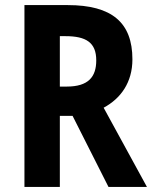

<svg xmlns="http://www.w3.org/2000/svg" viewBox="-20 -734 600 754"><path d="M246 -714H76V0H215V-279H265L406 0H557L387 -311C454 -347 500 -410 500 -501C500 -645 420 -714 246 -714ZM237 -592C318 -592 358 -567 358 -497C358 -432 327 -394 242 -394H215V-592Z"/></svg>

Font: Noto Sans Sinhala Condensed
Style: Bold
Weight: 700
Width: 3
Designer: Jelle Bosma - Monotype Design Team
Foundry: Monotype Imaging Inc.
Version: Version 2.006